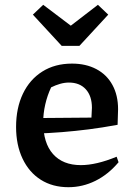

<svg xmlns="http://www.w3.org/2000/svg" viewBox="-20 -770 549 800"><path d="M265 10Q199 10 150 -21Q101 -52 74 -109Q47 -166 47 -241Q47 -320 75.5 -379.5Q104 -439 156.5 -472Q209 -505 280 -505Q338 -505 381.5 -482Q425 -459 448.5 -416Q472 -373 472 -315L470 -250Q405 -238 349.5 -231Q294 -224 238.5 -219.5Q183 -215 120 -213V-278L361 -280L363 -321Q363 -370 337.5 -398Q312 -426 267 -426Q249 -426 230 -420.5Q211 -415 193 -406Q177 -372 168.5 -334.5Q160 -297 160 -261Q160 -174 201 -128Q242 -82 317 -82Q381 -82 466 -117L474 -94Q431 -43 377.5 -16.5Q324 10 265 10ZM237 -579 117 -709 160 -750 275 -663 388 -750 431 -709 311 -579Z"/></svg>

Font: Piazzolla Thin
Style: Bold
Weight: 700
Version: Version 2.005